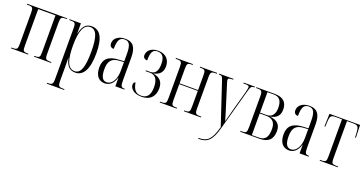

<svg xmlns="http://www.w3.org/2000/svg" viewBox="-38 -1241 4120 2171"><g transform="rotate(20 2022.0 -155.0)"><path d="M19 0H224V-10H219C162 -10 156 -17 156 -83V-522H364V-83C364 -18 357 -10 304 -10H295V0H501V-10H490C433 -10 424 -18 424 -83V-454C424 -520 433 -527 487 -527H501V-536H19V-526H33C87 -526 95 -518 95 -453V-83C95 -17 87 -10 33 -10H19Z M535 237H744V227H730C675 227 666 218 666 150V21C666 -27 666 -70 665 -119H667C685 -34 723 10 793 10C887 10 945 -79 945 -277C945 -466 892 -547 792 -547C723 -547 686 -502 667 -414H665V-536H528V-526H540C597 -526 606 -520 606 -454V150C606 218 597 227 540 227H535ZM781 -3C695 -3 666 -106 666 -272C666 -445 704 -533 780 -533C852 -533 885 -458 885 -273C885 -96 857 -3 781 -3Z M1147 10C1206 10 1251 -30 1272 -103H1274V0H1383V-10H1381C1343 -10 1332 -21 1332 -90V-369C1332 -496 1286 -544 1198 -544C1116 -544 1062 -501 1062 -442C1062 -407 1081 -391 1112 -391C1112 -498 1137 -534 1193 -534C1249 -534 1272 -497 1272 -385V-300L1208 -297C1088 -291 1030 -243 1030 -141C1030 -40 1078 10 1147 10ZM1164 -9C1114 -9 1091 -52 1091 -140C1091 -232 1123 -282 1219 -287L1272 -290V-184C1272 -84 1228 -9 1164 -9Z M1590 10C1707 10 1749 -65 1749 -146C1749 -226 1711 -267 1631 -282V-284C1705 -299 1736 -343 1736 -407C1736 -488 1685 -544 1593 -544C1497 -544 1462 -487 1462 -443C1462 -415 1481 -398 1512 -398C1512 -497 1532 -534 1589 -534C1654 -534 1677 -488 1677 -412C1677 -334 1650 -288 1592 -288H1537V-278H1592C1654 -278 1689 -231 1689 -139C1689 -49 1657 0 1583 0C1512 0 1486 -46 1474 -119C1459 -116 1450 -105 1450 -85C1450 -43 1491 10 1590 10Z M1808 0H2013V-10H2008C1951 -10 1945 -17 1945 -83V-270H2168V-83C2168 -18 2161 -10 2108 -10H2099V0H2305V-10H2294C2237 -10 2228 -18 2228 -83V-453C2228 -518 2238 -526 2291 -526H2305V-536H2099V-526H2108C2161 -526 2168 -518 2168 -453V-280H1945V-453C1945 -518 1952 -526 2004 -526H2013V-536H1808V-526H1822C1876 -526 1885 -518 1885 -453V-83C1885 -17 1876 -10 1822 -10H1808Z M2357 227V237H2365C2467 237 2518 193 2562 30L2693 -447C2712 -515 2717 -526 2753 -526H2758V-536H2623V-526H2645C2687 -526 2693 -518 2693 -503C2693 -492 2688 -471 2680 -438L2617 -209C2601 -151 2585 -90 2576 -53C2560 -111 2554 -129 2523 -228L2458 -436C2448 -467 2440 -491 2440 -503C2440 -520 2451 -526 2496 -526H2501V-536H2328V-526H2331C2367 -526 2370 -520 2388 -466L2552 27C2506 189 2463 227 2357 227Z M2776 0H3008C3113 0 3165 -49 3165 -150C3165 -224 3124 -268 3037 -276V-277C3108 -290 3148 -326 3148 -401C3148 -484 3104 -536 2997 -536H2776V-526H2789C2843 -526 2853 -518 2853 -452V-83C2853 -16 2844 -10 2789 -10H2776ZM2993 -280H2913V-526H2989C3058 -526 3089 -485 3089 -399C3089 -333 3062 -280 2993 -280ZM2995 -10H2913V-270H2992C3066 -270 3104 -230 3104 -152C3104 -54 3074 -10 2995 -10Z M3364 10C3423 10 3468 -30 3489 -103H3491V0H3600V-10H3598C3560 -10 3549 -21 3549 -90V-369C3549 -496 3503 -544 3415 -544C3333 -544 3279 -501 3279 -442C3279 -407 3298 -391 3329 -391C3329 -498 3354 -534 3410 -534C3466 -534 3489 -497 3489 -385V-300L3425 -297C3305 -291 3247 -243 3247 -141C3247 -40 3295 10 3364 10ZM3381 -9C3331 -9 3308 -52 3308 -140C3308 -232 3340 -282 3436 -287L3489 -290V-184C3489 -84 3445 -9 3381 -9Z M3733 0H3950V-10H3933C3877 -10 3870 -18 3870 -84V-526H3942C4002 -526 4012 -515 4017 -431L4019 -383H4029L4024 -536H3656L3651 -383H3661L3663 -431C3667 -516 3677 -526 3737 -526H3810V-84C3810 -18 3803 -10 3746 -10H3733Z"/></g></svg>

Font: Noto Serif Display ExtraCondensed Light
Style: Regular
Weight: 300
Width: 2
Designer: Monotype Design Team
Foundry: Monotype Imaging Inc.
Version: Version 2.009